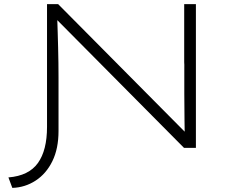

<svg xmlns="http://www.w3.org/2000/svg" viewBox="-20 -720 1166 935"><path d="M40 195 21 144Q120 136 164.5 74Q209 12 209 -102V-700H263L897 -61L881 -28Q879 -72 878.5 -136.5Q878 -201 877.5 -264.5Q877 -328 877.5 -371.5Q878 -415 877 -417V-700H934V0H876L247 -634L257 -668Q258 -651 259 -623.5Q260 -596 261 -561.5Q262 -527 263 -489.5Q264 -452 264.5 -414.5Q265 -377 265 -344V-82Q265 4 235 65Q205 126 153.5 159.5Q102 193 40 195Z"/></svg>

Font: Lexend Zetta ExtraLight
Style: Regular
Weight: 250
Version: Version 1.007